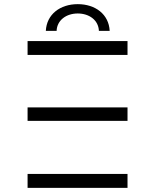

<svg xmlns="http://www.w3.org/2000/svg" viewBox="-20 -906 709 926"><path d="M113 0H595V-67H113ZM595 -323V-388H113V-323ZM595 -641V-708H113V-641ZM253 -757C255 -809 300 -841 355 -841C410 -841 455 -809 457 -757H509C505 -837 440 -886 355 -886C270 -886 205 -837 201 -757Z"/></svg>

Font: Montserrat-Alt1
Style: Regular
Weight: 400
Designer: Differentunic
Foundry: Differentunic
Version: Version 7.222